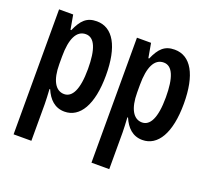

<svg xmlns="http://www.w3.org/2000/svg" viewBox="-131 -721 1235 1126"><g transform="rotate(20 486.0 -158.0)"><path d="M291 -553C228 -553 197 -521 167 -453H162L146 -543H58V237H169V8C169 -17 167 -49 165 -85H169C193 -29 231 10 292 10C388 10 449 -89 449 -273C449 -453 392 -553 291 -553ZM256 -460C311 -460 337 -395 337 -272C337 -140 304 -86 255 -86C201 -86 169 -142 169 -242V-290C169 -399 198 -460 256 -460Z M777 -553C714 -553 683 -521 653 -453H648L632 -543H544V237H655V8C655 -17 653 -49 651 -85H655C679 -29 717 10 778 10C874 10 935 -89 935 -273C935 -453 878 -553 777 -553ZM742 -460C797 -460 823 -395 823 -272C823 -140 790 -86 741 -86C687 -86 655 -142 655 -242V-290C655 -399 684 -460 742 -460Z"/></g></svg>

Font: Noto Sans Hebrew ExtraCondensed SemiBold
Style: Regular
Weight: 600
Width: 2
Designer: Ben Nathan
Foundry: Google LLC
Version: Version 3.001